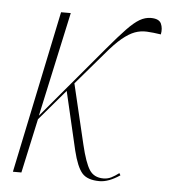

<svg xmlns="http://www.w3.org/2000/svg" viewBox="-45 -584 555 631"><g transform="rotate(5 233.0 -268.5)"><path d="M20 0 132 -536H164L89 -191L289 -429Q326 -473 349.5 -497.5Q373 -522 391 -532.5Q409 -543 428 -543Q455 -543 462 -527.5Q469 -512 465 -492Q439 -496 418.5 -497Q398 -498 379 -491Q360 -484 337.5 -465.5Q315 -447 285 -411L196 -307L243 -109Q257 -50 272 -27Q287 -4 318 -4Q332 -4 344 -10Q356 -16 369 -26L373 -19Q336 6 306 6Q266 6 248.5 -14Q231 -34 218 -87L173 -280L87 -179L48 0Z"/></g></svg>

Font: Noto Serif Display ExtraCondensed Thin
Style: Italic
Weight: 100
Width: 2
Italic angle: -12°
Designer: Monotype Design Team
Foundry: Monotype Imaging Inc.
Version: Version 2.009